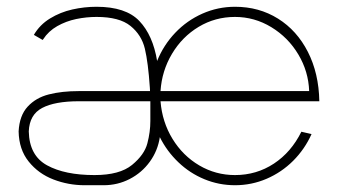

<svg xmlns="http://www.w3.org/2000/svg" viewBox="-20 -547 994 567"><path d="M230 0Q182 0 137.8 -17Q93.5 -34 64.8 -69.8Q36 -105.5 35 -159Q37.5 -206 61.8 -232.2Q86 -258.5 124.2 -268.2Q162.5 -278 213 -278H423Q423 -280.5 422.8 -283.2Q422.5 -286 422.5 -288.5Q417.5 -362.5 407.8 -403.2Q398 -444 365.2 -470.5Q332.5 -497 265 -497Q235 -497 205 -490.8Q175 -484.5 149 -469.8Q123 -455 107.5 -431L106 -429L80 -444Q97.5 -474 127.8 -492.5Q158 -511 193.5 -519Q229 -527 265 -527Q351.5 -527 391.5 -485Q431.5 -443 444 -367Q463 -414 497.5 -450.2Q532 -486.5 577.8 -506.8Q623.5 -527 674 -527Q745 -527 801 -492Q857 -457 889.2 -393.8Q921.5 -330.5 923 -248H454Q459 -186.5 489.5 -136.8Q520 -87 568.5 -58.5Q617 -30 674 -30Q737.5 -30 788.8 -63.8Q840 -97.5 870 -158L900 -151Q880 -106.5 845.8 -72.2Q811.5 -38 767.2 -19Q723 0 674 0Q626.5 0 583.5 -17.8Q540.5 -35.5 506.8 -67.8Q473 -100 452 -142Q446 -102 422.5 -69.5Q399 -37 363.2 -18.5Q327.5 0 286 0ZM259 -30Q333.5 -30 370 -60Q406.5 -90 415.2 -123.8Q424 -157.5 424 -189.5Q424 -190 424 -190.8Q424 -191.5 424 -192V-248H213Q142 -248 104.5 -228.2Q67 -208.5 65 -159Q66.5 -87.5 119 -58.8Q171.5 -30 259 -30ZM893 -278Q891 -336 861 -386.2Q831 -436.5 781.2 -466.8Q731.5 -497 674 -497Q615.5 -497 566.8 -467.8Q518 -438.5 488 -388.2Q458 -338 454 -278Z"/></svg>

Font: Urbanist
Style: Regular
Weight: 400
Designer: Corey Hu
Foundry: Corey Hu
Version: Version 1.2; befe77262ef67d88f1d94aa3d2e49ef1327b4483